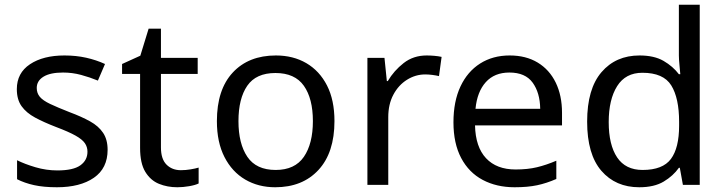

<svg xmlns="http://www.w3.org/2000/svg" viewBox="-20 -780 3057 810"><path d="M434 -148Q434 -70 376 -30Q318 10 220 10Q164 10 123.5 1Q83 -8 52 -24V-104Q84 -88 129.5 -74.5Q175 -61 222 -61Q289 -61 319 -82.5Q349 -104 349 -140Q349 -160 338 -176Q327 -192 298.5 -208Q270 -224 217 -244Q165 -264 128 -284Q91 -304 71 -332Q51 -360 51 -404Q51 -472 106.5 -509Q162 -546 252 -546Q301 -546 343.5 -536.5Q386 -527 423 -510L393 -440Q359 -454 322 -464Q285 -474 246 -474Q192 -474 163.5 -456.5Q135 -439 135 -409Q135 -387 148 -371.5Q161 -356 191.5 -341.5Q222 -327 273 -307Q324 -288 360 -268Q396 -248 415 -219.5Q434 -191 434 -148Z M743 -62Q763 -62 784 -65.5Q805 -69 818 -73V-6Q804 1 778 5.5Q752 10 728 10Q686 10 650.5 -4.5Q615 -19 593 -55Q571 -91 571 -156V-468H495V-510L572 -545L607 -659H659V-536H814V-468H659V-158Q659 -109 682.5 -85.5Q706 -62 743 -62Z M1391 -269Q1391 -136 1323.5 -63Q1256 10 1141 10Q1070 10 1014.5 -22.5Q959 -55 927 -117.5Q895 -180 895 -269Q895 -402 962 -474Q1029 -546 1144 -546Q1217 -546 1272.5 -513.5Q1328 -481 1359.5 -419.5Q1391 -358 1391 -269ZM986 -269Q986 -174 1023.5 -118.5Q1061 -63 1143 -63Q1224 -63 1262 -118.5Q1300 -174 1300 -269Q1300 -364 1262 -418Q1224 -472 1142 -472Q1060 -472 1023 -418Q986 -364 986 -269Z M1780 -546Q1795 -546 1812.5 -544.5Q1830 -543 1843 -540L1832 -459Q1819 -462 1803.5 -464Q1788 -466 1774 -466Q1733 -466 1697 -443.5Q1661 -421 1639.5 -380.5Q1618 -340 1618 -286V0H1530V-536H1602L1612 -438H1616Q1642 -482 1683 -514Q1724 -546 1780 -546Z M2130 -546Q2199 -546 2248.5 -516Q2298 -486 2324.5 -431.5Q2351 -377 2351 -304V-251H1984Q1986 -160 2030.5 -112.5Q2075 -65 2155 -65Q2206 -65 2245.5 -74.5Q2285 -84 2327 -102V-25Q2286 -7 2246 1.5Q2206 10 2151 10Q2075 10 2016.5 -21Q1958 -52 1925.5 -113.5Q1893 -175 1893 -264Q1893 -352 1922.5 -415Q1952 -478 2005.5 -512Q2059 -546 2130 -546ZM2129 -474Q2066 -474 2029.5 -433.5Q1993 -393 1986 -321H2259Q2258 -389 2227 -431.5Q2196 -474 2129 -474Z M2677 10Q2577 10 2517 -59.5Q2457 -129 2457 -267Q2457 -405 2517.5 -475.5Q2578 -546 2678 -546Q2740 -546 2779.5 -523Q2819 -500 2844 -467H2850Q2849 -480 2846.5 -505.5Q2844 -531 2844 -546V-760H2932V0H2861L2848 -72H2844Q2820 -38 2780 -14Q2740 10 2677 10ZM2691 -63Q2776 -63 2810.5 -109.5Q2845 -156 2845 -250V-266Q2845 -366 2812 -419.5Q2779 -473 2690 -473Q2619 -473 2583.5 -416.5Q2548 -360 2548 -265Q2548 -169 2583.5 -116Q2619 -63 2691 -63Z"/></svg>

Font: Noto Sans Hebrew Droid
Style: Regular
Weight: 400
Designer: Monotype Design Team
Foundry: Monotype Imaging Inc.
Version: Version 1.100